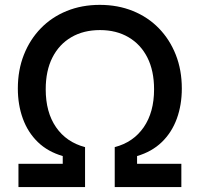

<svg xmlns="http://www.w3.org/2000/svg" viewBox="-20 -757 809 777"><path d="M54.7 0V-94.2H233.9V-125.5Q173.3 -143.1 133.1 -182.1Q92.8 -221.2 72.5 -276.9Q52.2 -332.5 52.2 -398.9Q52.2 -473.6 76.7 -535.4Q101.1 -597.2 145.3 -642.6Q189.5 -688 250.2 -712.6Q311 -737.3 383.8 -737.3Q457 -737.3 517.8 -712.6Q578.6 -688 622.8 -642.6Q667 -597.2 691.4 -535.4Q715.8 -473.6 715.8 -398.9Q715.8 -332.5 695.6 -276.9Q675.3 -221.2 635 -182.1Q594.7 -143.1 534.7 -125.5V-94.2H713.9V0H444.3V-161.6Q519.5 -181.2 561.5 -241.9Q603.5 -302.7 603.5 -395.5Q603.5 -470.7 576.4 -524.2Q549.3 -577.6 500 -606.4Q450.7 -635.3 384.8 -635.3Q317.9 -635.3 268.6 -606.4Q219.2 -577.6 192.1 -524.2Q165 -470.7 165 -395.5Q165 -302.7 206.8 -242.2Q248.5 -181.6 324.2 -161.6V0Z"/></svg>

Font: Inter 17pt Medium
Style: Regular
Weight: 500
Version: Version 4.001;git-66647c0bb